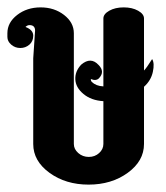

<svg xmlns="http://www.w3.org/2000/svg" viewBox="-30 -500 450 520"><path d="M60 -342 65 -417Q65 -432 50 -432Q44 -432 39 -427Q60 -419 60 -403.5Q60 -388 49.5 -379Q39 -370 25 -370Q11 -370 0.5 -379Q-10 -388 -10 -400V-410Q-10 -439 16.5 -459.5Q43 -480 80 -480Q117 -480 143.5 -459.5Q170 -439 170 -410V-216V-110Q170 -96 182 -85.5Q194 -75 210.5 -75Q227 -75 238.5 -85.5Q250 -96 250 -110V-226Q217 -228 196 -245.5Q175 -263 174 -285Q173 -307 190 -325Q216 -347 237 -324Q255 -306 238 -288Q230 -280 216 -286Q216 -280 219 -278Q230 -267 250 -266V-450Q250 -462 266 -471Q282 -480 305 -480Q328 -480 344 -471Q360 -462 360 -450V-309Q367 -316 382 -340Q389 -329 384 -305.5Q379 -282 360 -265V-110Q360 -64 316 -32Q272 0 210 0Q148 0 104 -32Q60 -64 60 -110Z"/></svg>

Font: SOV_ThonBuri
Style: Book
Weight: 400
Version: Version 1.00